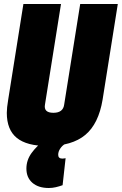

<svg xmlns="http://www.w3.org/2000/svg" viewBox="-20 -720 609 960"><path d="M217 10Q114 10 64 -30.5Q14 -71 14 -156Q14 -180 21 -222L97 -700H285L205 -198Q197 -156 247 -156Q296 -156 301 -198L381 -700H569L493 -222Q473 -101 406.5 -45.5Q340 10 217 10ZM200 -16 305 0Q291 8 281 23Q271 38 271 54Q271 73 292 73Q297 73 302 72Q307 71 308 71L293 206Q276 212 259 216Q242 220 224 220Q172 220 142 194Q112 168 112 123Q112 81 137.5 45.5Q163 10 200 -16Z"/></svg>

Font: Georama Semi Condensed Black
Style: Italic
Weight: 900
Width: 4
Italic angle: -9°
Designer: Jean-Baptiste Levee
Foundry: Production Type
Version: Version 1.000